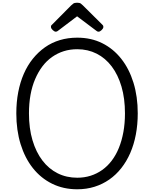

<svg xmlns="http://www.w3.org/2000/svg" viewBox="-20 -1373 1133 1412"><path d="M548 19Q446 19 363 -22Q280 -63 221.5 -137Q163 -211 131.5 -313Q100 -415 100 -539Q100 -622 114 -695Q128 -768 155 -830Q182 -892 221.5 -941Q261 -990 310.5 -1025Q360 -1060 420 -1078Q480 -1096 548 -1096Q650 -1096 731.5 -1055.5Q813 -1015 871.5 -941Q930 -867 961.5 -765Q993 -663 993 -539Q993 -457 979 -383.5Q965 -310 938 -248Q911 -186 872 -136.5Q833 -87 783.5 -52.5Q734 -18 675 0.5Q616 19 548 19ZM548 -66Q600 -66 646 -80.5Q692 -95 731.5 -123Q771 -151 802 -192Q833 -233 854.5 -286Q876 -339 887.5 -402.5Q899 -466 899 -539Q899 -649 873.5 -736Q848 -823 801.5 -884.5Q755 -946 690.5 -978.5Q626 -1011 548 -1011Q495 -1011 449 -996.5Q403 -982 363 -954Q323 -926 292 -885Q261 -844 238.5 -791.5Q216 -739 204.5 -676Q193 -613 193 -539Q193 -429 219 -341.5Q245 -254 292 -192.5Q339 -131 404 -98.5Q469 -66 548 -66ZM390 -1140Q380 -1140 367.5 -1152Q355 -1164 355 -1174Q355 -1177 355 -1181Q355 -1185 361 -1190L503 -1333Q510 -1340 519 -1346.5Q528 -1353 547 -1353Q566 -1353 574.5 -1346.5Q583 -1340 590 -1333L734 -1190Q739 -1185 739.5 -1181Q740 -1177 740 -1174Q740 -1164 727.5 -1152Q715 -1140 705 -1140Q698 -1140 693 -1143.5Q688 -1147 680 -1153L547 -1253L415 -1153Q408 -1147 402 -1143.5Q396 -1140 390 -1140Z"/></svg>

Font: Playwrite PT
Style: Regular
Weight: 400
Designer: Veronika Burian, José Scaglione
Foundry: TypeTogether
Version: Version 1.002